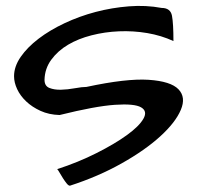

<svg xmlns="http://www.w3.org/2000/svg" viewBox="-20 -578 668 634"><path d="M168.9 -19.5Q238.3 -42 298.3 -72.3Q358.4 -102.5 398.9 -131.8Q439.5 -161.1 453.6 -186Q467.8 -210.9 445.8 -223.6Q423.8 -236.3 359.4 -231.9Q294.9 -227.5 176.8 -198.2Q141.6 -199.2 113.8 -211.9Q85.9 -224.6 66.4 -243.2Q46.9 -261.7 36.6 -283.7Q26.4 -305.7 26.4 -326.2Q26.4 -358.4 48.3 -390.1Q70.3 -421.9 107.4 -450.2Q144.5 -478.5 193.4 -501.5Q242.2 -524.4 295.9 -538.6Q349.6 -552.7 405.8 -557.1Q461.9 -561.5 513.7 -551.8Q543 -551.8 547.9 -525.9Q552.7 -500 552.7 -442.4Q512.7 -460.9 466.3 -468.8Q419.9 -476.6 373 -474.6Q326.2 -472.7 282.2 -461.4Q238.3 -450.2 204.6 -430.2Q170.9 -410.2 149.4 -380.9Q127.9 -351.6 127 -314.5Q127 -293.9 143.1 -287.6Q159.2 -281.2 181.2 -281.7Q203.1 -282.2 227.1 -286.6Q251 -291 265.6 -291Q397.5 -319.3 470.7 -314.5Q543.9 -309.6 569.3 -283.2Q594.7 -256.8 577.1 -215.3Q559.6 -173.8 509.3 -127.9Q459 -82 381.8 -38.6Q304.7 4.9 210.9 35.2Q206.1 35.2 200.2 27.8Q194.3 20.5 188 10.7Q181.6 1 176.8 -7.8Q171.9 -16.6 168.9 -19.5Z"/></svg>

Font: Architects Daughter-petzku
Style: Regular
Weight: 400
Designer: Kimberly Geswein
Foundry: Kimberly Geswein
Version: Version 1.000 2010 initial release